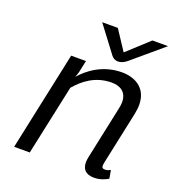

<svg xmlns="http://www.w3.org/2000/svg" viewBox="-129 -803 834 913"><g transform="rotate(20 287.5 -346.0)"><path d="M377.5 -600 311.7 -700H232.5L330 -570.8C330 -570.8 341.7 -550 366.7 -550C391.7 -550 413.3 -570.8 413.3 -570.8L565.8 -700H486.7ZM519.2 -12.5 511.7 -54.2C505.8 -50.8 497.5 -45.8 485 -45.8C472.5 -45.8 468.3 -50 468.3 -60.8C468.3 -65 469.2 -69.2 470 -75L526.7 -341.7C530 -359.2 532.5 -375 532.5 -389.2C532.5 -480.8 462.5 -508.3 404.2 -508.3C305 -508.3 237.5 -454.2 200.8 -411.7C204.2 -420 208.3 -430 210.8 -441.7L223.3 -500H148.3L41.7 0H120.8L196.7 -355C234.2 -399.2 290 -445.8 374.2 -445.8C419.2 -445.8 451.7 -424.2 451.7 -374.2C451.7 -365 450 -353.3 447.5 -341.7L390.8 -75C389.2 -65 387.5 -56.7 387.5 -48.3C387.5 -12.5 406.7 8.3 448.3 8.3C482.5 8.3 508.3 -5.8 519.2 -12.5Z"/></g></svg>

Font: BoonHome
Style: Book Oblique
Weight: 400
Italic angle: -12°
Designer: Sungsit Sawaiwan
Foundry: Sungsit Sawaiwan
Version: Version 0.2